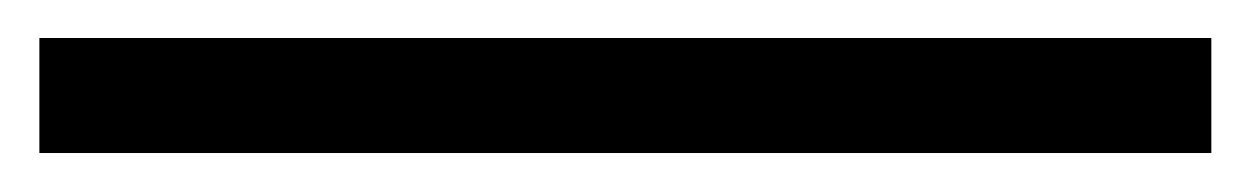

<svg xmlns="http://www.w3.org/2000/svg" viewBox="-26 -1 644 99"><path d="M-5.7 77.9V18.6H598.6V77.9Z"/></svg>

Font: Early Summer Mincho VF
Style: Regular
Weight: 250
Designer: GuiWonder
Version: Version 1.002